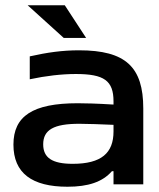

<svg xmlns="http://www.w3.org/2000/svg" viewBox="-20 -700 603 729"><path d="M280 -509C217 -509 160 -501 93 -486V-399C154 -412 214 -419 268 -419C375 -419 411 -394 411 -315V-303C347 -307 301 -308 275 -308C104 -308 31 -259 31 -151C31 -43 101 9 236 9C315 9 369 -9 405 -50H411V0H524V-288C524 -446 457 -509 280 -509ZM85 -680 222 -556H307L226 -680ZM144 -152C144 -207 184 -230 281 -230C312 -230 364 -228 411 -226V-201C411 -119 365 -78 256 -78C178 -78 144 -101 144 -152Z"/></svg>

Font: LT Wave Medium
Style: Regular
Weight: 500
Designer: Daniel Lyons
Version: Version 2.5 (Glyphs App)